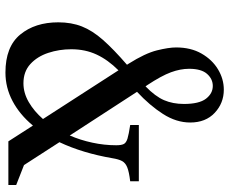

<svg xmlns="http://www.w3.org/2000/svg" viewBox="-87 -725 822 688"><g transform="rotate(90 324.0 -381.0)"><path d="M240 10.5Q147.5 10.5 103.8 -42.5Q60 -95.5 60 -179Q60 -226 74.8 -263.5Q89.5 -301 123 -339Q156.5 -377 212 -425L208.5 -430.5Q171 -490 160.5 -532.2Q150 -574.5 150 -601Q150 -654 172 -692.2Q194 -730.5 228.5 -751.2Q263 -772 301.5 -772Q349.5 -772 384.2 -739.5Q419 -707 419 -651.5Q419 -602 388.5 -554.2Q358 -506.5 309 -461L465.5 -220Q482 -258 491.2 -300.8Q500.5 -343.5 500.5 -386.5Q500.5 -404.5 496.2 -413.2Q492 -422 476.8 -426.8Q461.5 -431.5 428 -436.5V-467.5H629.5V-436.5Q596 -432.5 579.8 -426Q563.5 -419.5 557 -407.2Q550.5 -395 547 -373Q528.5 -265.5 489.5 -183L571.5 -56L643 -28V0H486.5L430 -88Q390.5 -40.5 342.2 -15Q294 10.5 240 10.5ZM285.5 -497 289.5 -491.5Q325.5 -526.5 339 -558Q352.5 -589.5 352.5 -629Q352.5 -683.5 333.8 -708Q315 -732.5 288 -732.5Q263 -732.5 244.8 -712Q226.5 -691.5 226.5 -647.5Q226.5 -616.5 239 -582.5Q251.5 -548.5 285.5 -497ZM156.5 -225.5Q156.5 -182 169.5 -142.8Q182.5 -103.5 209.5 -78.8Q236.5 -54 278.5 -54Q313 -54 345.8 -73Q378.5 -92 406.5 -124L232 -394.5Q194.5 -357 175.5 -316.2Q156.5 -275.5 156.5 -225.5Z"/></g></svg>

Font: Libre Caslon Condensed Medium
Style: Regular
Weight: 500
Designer: Pablo Impallari, Rodrigo Fuenzalida, Katja Schimmel, Ertekin Erdin
Foundry: Pablo Impallari, Rodrigo Fuenzalida
Version: Version 2.000; ttfautohint (v1.8.4.7-5d5b);gftools[0.9.33]